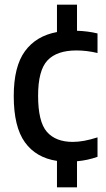

<svg xmlns="http://www.w3.org/2000/svg" viewBox="-20 -684 456 824"><path d="M224.5 120V6.5Q134.5 -7 86.8 -73.5Q39 -140 39 -271.5Q39 -398.5 87 -464.2Q135 -530 224.5 -546.5V-664H310.5V-552Q357 -550.5 398.5 -540.5V-456.5Q352 -467.5 308 -467.5Q224 -467.5 183.8 -424.8Q143.5 -382 143.5 -273.5Q143.5 -161.5 181.2 -118.2Q219 -75 292.5 -75Q338.5 -75 398.5 -94.5V-11Q356.5 4 310.5 8V120Z"/></svg>

Font: Encode Sans SmCnd Md
Style: Regular
Weight: 500
Width: 4
Designer: Multiple Designers
Foundry: Impallari Type
Version: Version 3.002; ttfautohint (v1.8.3) -l 8 -r 50 -G 200 -x 14 